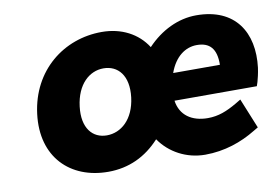

<svg xmlns="http://www.w3.org/2000/svg" viewBox="-61 -601 1032 712"><g transform="rotate(-10 455.0 -245.5)"><path d="M342 -369C396 -369 435 -327 425 -245C415 -164 366 -122 312 -122C259 -122 221 -164 231 -245C241 -327 289 -369 342 -369ZM294 12C372 12 437 -19 489 -76C526 -22 589 12 659 12C732 12 797 -11 851 -44L868 -54L822 -167L802 -155C764 -133 732 -120 692 -120C632 -120 589 -149 581 -205H891L896 -220C899 -231 904 -250 907 -272C923 -402 862 -503 715 -503C647 -503 581 -471 529 -416C494 -471 433 -503 359 -503C216 -503 91 -406 71 -245C51 -85 151 12 294 12ZM698 -394C746 -394 771 -368 770 -307H594C615 -366 655 -394 698 -394Z"/></g></svg>

Font: Falling Sky
Style: ExBdObl
Weight: 400
Designer: Paul D. Hunt
Foundry: Adobe Systems Incorporated
Version: Version 1.02